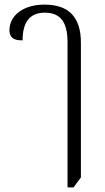

<svg xmlns="http://www.w3.org/2000/svg" viewBox="-20 -575 456 833"><path d="M273 238H299L331 195V-390C331 -501 278 -555 173 -555C80 -555 21 -507 21 -444C21 -411 41 -399 78 -400C78 -487 116 -520 174 -520C235 -520 273 -488 273 -392Z"/></svg>

Font: Noto Serif Thai Condensed Light
Style: Regular
Weight: 300
Width: 3
Designer: Monotype Design Team
Foundry: Monotype Imaging Inc.
Version: Version 2.002